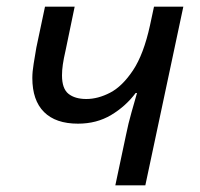

<svg xmlns="http://www.w3.org/2000/svg" viewBox="-20 -556 599 576"><path d="M326 0 358 -151Q365 -186 374.5 -219Q384 -252 391 -277H387Q357 -237 313.5 -211Q270 -185 214 -185Q147 -185 112 -220Q77 -255 77 -322Q77 -341 81 -365Q85 -389 89 -413L115 -536H204L177 -406Q171 -380 168.5 -362.5Q166 -345 166 -330Q166 -290 185.5 -274.5Q205 -259 239 -259Q274 -259 310.5 -278Q347 -297 379 -345Q411 -393 430 -480L442 -536H530L416 0Z"/></svg>

Font: Noto IKEA Latin
Style: Italic
Weight: 400
Italic angle: -12°
Designer: Monotype Design Team
Foundry: Monotype Imaging Inc.
Version: Version 1.0